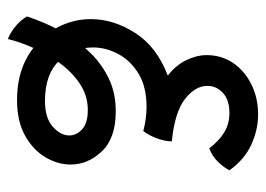

<svg xmlns="http://www.w3.org/2000/svg" viewBox="-114 -209 679 490"><g transform="rotate(90 225.0 36.5)"><path d="M79.1 355.5Q62 348.6 46.4 335.7Q30.8 322.8 21.5 306.6Q26.9 289.1 38.8 261Q50.8 232.9 70.1 201.4Q89.4 169.9 117.2 142.1Q145 114.3 181.9 96.9Q218.8 79.6 265.6 80.1Q333 80.6 366.2 116Q399.4 151.4 399.4 194.8Q399.4 228 380.9 259.5Q362.3 291 325.7 311.5Q289.1 332 234.9 332Q169.9 332 123.5 304.9Q77.1 277.8 52.7 234.9Q28.3 191.9 28.3 143.6Q28.3 85.4 63.7 30.3Q99.1 -24.9 172.4 -52.7Q145 -74.2 132.6 -100.8Q120.1 -127.4 120.1 -150.9Q120.1 -190.4 140.6 -220Q161.1 -249.5 195.6 -266.4Q230 -283.2 271.5 -283.2Q310.5 -283.2 348.6 -265.9Q386.7 -248.5 414.1 -210Q406.7 -195.3 391.8 -180.2Q377 -165 357.9 -158.7Q338.4 -184.1 316.9 -197Q295.4 -210 267.6 -210Q234.9 -210 216.8 -193.6Q198.7 -177.2 198.7 -153.8Q198.7 -122.6 232.4 -96.4Q266.1 -70.3 340.3 -63Q340.3 -46.4 332.8 -25.6Q325.2 -4.9 314 9.8Q297.4 5.4 281.5 3.4Q265.6 1.5 252 1.5Q201.7 1.5 168.2 21.5Q134.8 41.5 117.7 73Q100.6 104.5 100.6 138.2Q100.6 188 134.5 224.4Q168.5 260.7 237.3 260.7Q280.8 260.7 303 240.7Q325.2 220.7 325.2 198.7Q325.2 180.2 309.3 165.8Q293.5 151.4 260.3 151.4Q224.1 151.4 193.8 171.4Q163.6 191.4 140.6 222.9Q117.7 254.4 102.1 289.6Q86.4 324.7 79.1 355.5Z"/></g></svg>

Font: Harmattan Medium
Style: Regular
Weight: 500
Designer: George W. Nuss III and SIL International
Foundry: SIL International
Version: Version 4.000